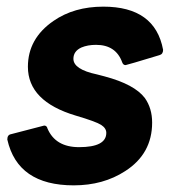

<svg xmlns="http://www.w3.org/2000/svg" viewBox="-20 -548 529 578"><path d="M202 10Q33 10 2 -128Q2 -142 13 -144L113 -170Q121 -170 123 -161Q147 -105 218 -105Q300 -105 300 -148Q300 -162 284.5 -172Q269 -182 208 -200Q64 -243 64 -347Q64 -432 141 -485Q203 -528 291 -528Q447 -528 471 -398Q471 -385 460 -382Q361 -352 358 -352Q351 -352 348 -360Q329 -413 269 -413Q244 -413 225 -405Q201 -394 201 -371Q201 -339 272 -324L295 -318Q385 -294 416 -253Q438 -222 438 -179Q438 -85 357 -33Q291 10 202 10Z"/></svg>

Font: YamahaIndonesia935. App
Style: Bold Italic
Weight: 700
Italic angle: -10°
Designer: Dalton Maag Ltd
Foundry: Dalton Maag Ltd
Version: Version 1.002; January 01, 2024; Regular/Italic